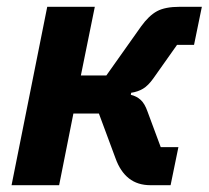

<svg xmlns="http://www.w3.org/2000/svg" viewBox="-20 -545 614 565"><path d="M14 0 119 -525H259L218 -323H293L395 -467Q418 -499 442 -512Q466 -525 509 -525H574L551 -413H501L431 -314Q416 -293 401 -284Q386 -275 366 -272L365 -266Q382 -262 394 -251Q406 -240 414 -217L453 -112H505L482 0H423Q385 0 359.5 -20Q334 -40 320 -79L271 -211H196L154 0Z"/></svg>

Font: IBM Plex Sans
Style: Bold Italic
Weight: 700
Italic angle: -11.31°
Designer: Mike Abbink, Paul van der Laan, Pieter van Rosmalen
Foundry: Bold Monday
Version: Version 3.201